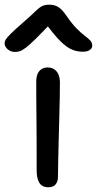

<svg xmlns="http://www.w3.org/2000/svg" viewBox="-64 -788 414 819"><path d="M141.8 10.8Q124.6 10.8 113.7 2.7Q102.8 -5.4 97.6 -22Q92.4 -38.6 92.4 -62Q92.4 -140.4 92.2 -195.1Q92 -249.8 91.5 -290.3Q91 -330.8 90.8 -365.8Q90.6 -400.8 90.6 -440.4Q90.6 -458 95.7 -471.2Q100.8 -484.4 112 -492.3Q123.2 -500.2 140.2 -500.2Q161.8 -500.2 176.2 -484.9Q190.6 -469.6 191.6 -439Q191.6 -416.8 191 -376.5Q190.4 -336.2 188.9 -287Q187.4 -237.8 186.3 -188.5Q185.2 -139.2 184.2 -98Q183.2 -56.8 183.2 -32.6Q183.2 -13.8 173.2 -1.5Q163.2 10.8 141.8 10.8ZM1 -566.4Q-12 -566.4 -22.4 -571.9Q-32.8 -577.4 -38.6 -586Q-44.4 -594.6 -44.4 -603.6Q-44.4 -611.4 -39.4 -619.6Q-34.4 -627.8 -17.4 -644.8Q-0.4 -661.8 36.8 -694Q67.4 -720.4 83.7 -736.8Q100 -753.2 113 -760.6Q126 -768 146.2 -768Q169 -768 185.5 -757.5Q202 -747 221.6 -717.6Q244.4 -684.8 264 -665.3Q283.6 -645.8 298.3 -634.8Q313 -623.8 321.2 -615Q329.4 -606.2 329.4 -593.2Q329.4 -581.8 318.6 -574.6Q307.8 -567.4 289.2 -567.4Q265.2 -567.4 243 -576.5Q220.8 -585.6 193.6 -612.4Q166.4 -639.2 128 -691.8L156.2 -692.2Q113.8 -647.4 87.5 -621.6Q61.2 -595.8 45.4 -584Q29.6 -572.2 19.6 -569.3Q9.6 -566.4 1 -566.4Z"/></svg>

Font: Shantell Sans Light
Style: Regular
Weight: 300
Designer: Stephen Nixon, Anya Danilova, Shantell Martin
Foundry: Arrow Type
Version: Version 1.011;[c5ecc13dd]